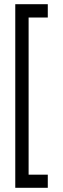

<svg xmlns="http://www.w3.org/2000/svg" viewBox="-20 -706 300 914"><path d="M207.5 188H52.7V-686H207.5V-622.6H116.2V125.5H207.5Z"/></svg>

Font: Kawthoolei
Style: Regular
Weight: 400
Designer: Moe Zed
Foundry: Moe Zed
Version: Version 1.000;July 10, 2024;FontCreator 14.0.0.2901 32-bit